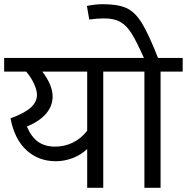

<svg xmlns="http://www.w3.org/2000/svg" viewBox="-27 -891 887 911"><path d="M567.9 -551.3H462.9V0H386.7V-184.1Q356.9 -155.8 317.4 -140.9Q277.8 -126 238.3 -126Q155.3 -126 98.4 -178.5Q41.5 -231 22.9 -329.6Q88.9 -353.5 118.7 -380.4Q148.4 -407.2 148.4 -440.9Q148.4 -462.9 134.5 -493.4Q120.6 -523.9 97.2 -551.3H-7.3V-616.2H567.9ZM386.7 -551.3H173.8Q222.7 -486.8 222.7 -433.1Q222.7 -388.2 191.9 -352.1Q161.1 -315.9 100.6 -290.5Q122.1 -240.2 154.3 -217.8Q186.5 -195.3 234.9 -195.3Q278.8 -195.3 317.6 -213.9Q356.4 -232.4 386.7 -270.5Z M839.8 -551.3H734.9V0H658.2V-551.3H553.2V-616.2H655.8Q621.1 -694.3 597.4 -732.2Q573.7 -770 544.2 -786.9Q514.6 -803.7 466.8 -803.7Q432.1 -803.7 396.5 -798.3L385.3 -862.8Q424.8 -871.1 460 -871.1Q532.2 -871.1 572.5 -853Q612.8 -835 645.3 -783Q677.7 -731 722.7 -616.2H839.8Z"/></svg>

Font: Varta
Style: Regular
Weight: 400
Designer: Joana Correia, Viktoriya Grabowska, Eben Sorkin
Foundry: Sorkin Type
Version: Version 1.002; ttfautohint (v1.3) -l 8 -r 24 -G 200 -x 12 -H